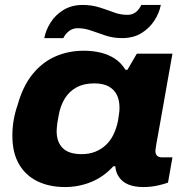

<svg xmlns="http://www.w3.org/2000/svg" viewBox="-20 -744 743 776"><path d="M244 12Q179 12 131 -11.5Q83 -35 56.5 -81Q30 -127 30 -195Q30 -229 35.5 -260Q41 -291 51 -319Q72 -395 111 -443.5Q150 -492 203 -515.5Q256 -539 319 -539Q354 -539 386 -531.5Q418 -524 444 -507Q470 -490 487 -462H495L533 -527H677L655 -404Q649 -369 642.5 -332.5Q636 -296 630 -262.5Q624 -229 619 -201.5Q614 -174 611 -156.5Q608 -139 608 -135Q608 -121 615 -114.5Q622 -108 635 -108H677L659 -6Q644 0 616.5 6Q589 12 559 12Q524 12 499.5 2Q475 -8 462 -27Q455 -36 451 -47.5Q447 -59 446 -72H438Q399 -29 348.5 -8.5Q298 12 244 12ZM310 -121Q341 -121 365.5 -131Q390 -141 408.5 -158.5Q427 -176 439 -201Q451 -226 457 -256Q459 -271 460.5 -280Q462 -289 462.5 -296Q463 -303 463 -308Q463 -339 452 -361Q441 -383 418.5 -395Q396 -407 361 -407Q319 -407 289.5 -391Q260 -375 242 -346Q224 -317 217 -277Q213 -257 211.5 -245Q210 -233 209.5 -226Q209 -219 209 -213Q209 -170 233.5 -145.5Q258 -121 310 -121ZM159 -590Q165 -622 184.5 -653Q204 -684 237 -704Q270 -724 314 -724Q350 -724 380.5 -714.5Q411 -705 438.5 -694.5Q466 -684 495 -684Q515 -684 529 -695Q543 -706 551 -724H630Q624 -692 604 -661Q584 -630 551.5 -610Q519 -590 473 -590Q438 -590 407.5 -600Q377 -610 349.5 -620Q322 -630 294 -630Q274 -630 259 -618.5Q244 -607 236 -590Z"/></svg>

Font: Archivo SemiExpanded ExtraBold
Style: Italic
Weight: 800
Width: 6
Italic angle: -10°
Designer: Hector Gatti
Foundry: Omnibus-Type
Version: Version 2.001